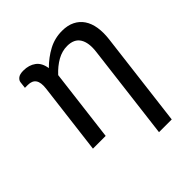

<svg xmlns="http://www.w3.org/2000/svg" viewBox="-180 -604 885 885"><g transform="rotate(-45 262.5 -162.0)"><path d="M432.6 161.6H349.6L406.7 -304.2Q413.6 -358.9 395 -388.9Q376.5 -418.9 331.1 -418.9Q297.9 -418.9 266.6 -401.4Q235.4 -383.8 207 -353L163.6 0H80.6L123.5 -348.6Q127.9 -385.3 116 -402.6Q104 -419.9 76.2 -419.9H57.1L61 -453.1Q62.5 -463.9 73.5 -472.7Q84.5 -481.4 108.4 -481.4Q144.5 -481.4 169.2 -463.1Q193.8 -444.8 199.2 -406.2Q234.4 -441.4 275.1 -463.1Q315.9 -484.9 363.8 -484.9Q399.9 -484.9 426 -471.9Q452.1 -459 468 -435.3Q483.9 -411.6 489.3 -378.2Q494.6 -344.7 489.7 -304.2Z"/></g></svg>

Font: Carlito
Style: Italic
Weight: 400
Italic angle: -7°
Designer: Lukasz Dziedzic
Foundry: tyPoland Lukasz Dziedzic
Version: Version 1.104